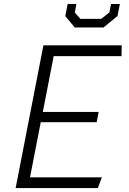

<svg xmlns="http://www.w3.org/2000/svg" viewBox="-20 -962 660 982"><path d="M60 0H480.5L501 -55H133.5L188.5 -337H474.5L484.5 -389.5H199L254.5 -675H601.5L602.5 -730H202ZM314 -879.5 362.5 -821.5H509.5L581 -880L593 -941.5H548L539.5 -898.5L498 -865.5H391L362.5 -898.5L371 -941.5H326Z"/></svg>

Font: Monaspace Krypton ExtraLight
Style: Italic
Weight: 200
Italic angle: -11°
Designer: Riley Cran & the Lettermatic Team
Foundry: Lettermatic
Version: Version 1.101 (Monaspace Krypton)